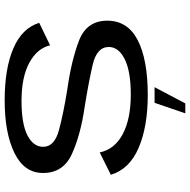

<svg xmlns="http://www.w3.org/2000/svg" viewBox="-16 -618 796 803"><g transform="rotate(-90 381.5 -216.0)"><path d="M386 4.5Q534 4.5 615.5 -37.5Q697 -79.5 697 -165Q697 -251.5 612.5 -283.5Q528 -315.5 409.5 -332Q310 -348 239.8 -366.8Q169.5 -385.5 169.5 -433Q169.5 -474 217.5 -498.8Q265.5 -523.5 361.5 -523.5Q460.5 -523.5 520.8 -491Q581 -458.5 594 -404L688 -449.5Q666 -521 581.5 -557.5Q497 -594 363.5 -594Q227 -594 143.5 -553Q60 -512 60 -433.5Q60 -349 139.5 -312.8Q219 -276.5 336 -259.5Q439 -243 513 -225.8Q587 -208.5 587 -158.5Q587 -117.5 536.2 -92Q485.5 -66.5 388 -66.5Q286 -66.5 222.5 -100.2Q159 -134 146 -196.5L52.5 -150Q76 -72 165 -33.8Q254 4.5 386 4.5ZM309.5 161.5H351L419 33H353.5Z"/></g></svg>

Font: Anybody Expanded
Style: Regular
Weight: 400
Width: 7
Version: Version 1.113;gftools[0.9.25]